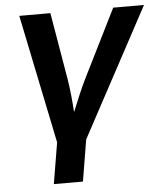

<svg xmlns="http://www.w3.org/2000/svg" viewBox="-53 -593 720 844"><g transform="rotate(-5 307.0 -171.0)"><path d="M150.4 204.1 180.7 22.5 63.5 -545.9H200.7L251 -250Q256.8 -213.9 260.5 -177.2Q264.2 -140.6 266.6 -103.5Q281.7 -140.6 297.1 -177Q312.5 -213.4 330.6 -250L478 -545.9H613.8L309.1 21L278.8 204.1Z"/></g></svg>

Font: Inter Semi Bold
Style: Italic
Weight: 600
Italic angle: -9.39999°
Designer: Rasmus Andersson
Foundry: rsms
Version: Version 4.000;git-3c8e0fc